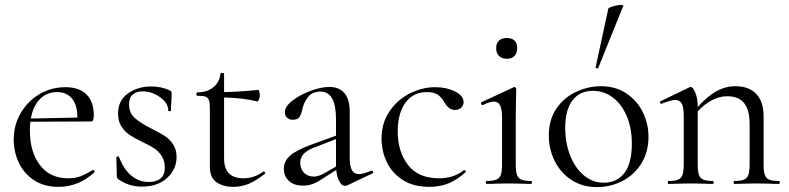

<svg xmlns="http://www.w3.org/2000/svg" viewBox="-20 -751 3222 784"><path d="M360 -57Q363 -57 365 -53Q367 -49 365 -47Q301 12 219 12Q161 12 120 -14.5Q79 -41 57.5 -85.5Q36 -130 36 -181Q36 -240 64.5 -289Q93 -338 141 -366.5Q189 -395 247 -395Q304 -395 333.5 -365Q363 -335 363 -280Q363 -267 360.5 -261Q358 -255 352 -255L104 -254Q102 -232 102 -218Q102 -131 143 -77Q184 -23 258 -23Q288 -23 308.5 -31Q329 -39 358 -56ZM106 -267 296 -271Q296 -322 274 -348.5Q252 -375 213 -375Q171 -375 143 -346.5Q115 -318 106 -267Z M598 -226Q632 -209 652.5 -196Q673 -183 687 -161.5Q701 -140 701 -110Q701 -60 662.5 -24.5Q624 11 559 11Q506 11 463 -19Q457 -24 457 -31L455 -109Q455 -111 460 -112Q465 -113 466 -110Q485 -60 516 -34Q547 -8 588 -8Q619 -8 636 -22.5Q653 -37 653 -66Q653 -94 640.5 -113.5Q628 -133 610 -145Q592 -157 560 -172Q527 -188 508 -201Q489 -214 475.5 -235Q462 -256 462 -287Q462 -341 502.5 -369.5Q543 -398 598 -398Q637 -398 671 -383Q681 -379 681 -372L680 -341Q678 -315 678 -299Q678 -297 672.5 -297Q667 -297 667 -299Q667 -331 633 -354.5Q599 -378 562 -378Q537 -378 522 -365Q507 -352 507 -325Q507 -290 530 -269.5Q553 -249 598 -226Z M1057 -51Q1060 -51 1062 -47Q1064 -43 1061 -41Q1024 -12 994.5 0Q965 12 933 12Q891 12 864 -7Q837 -26 837 -70V-305Q837 -330 833.5 -341Q830 -352 820 -356Q810 -360 786 -360Q782 -360 782 -367Q782 -374 786 -374Q826 -374 851 -394.5Q876 -415 880 -449Q880 -453 888 -453Q895 -453 895 -449V-375Q958 -376 1034 -384Q1036 -384 1038.5 -377.5Q1041 -371 1041 -362Q1041 -354 1037.5 -345Q1034 -336 1030 -337Q975 -351 895 -353V-104Q895 -23 974 -23Q1018 -23 1055 -50Z M1498 -54Q1502 -54 1503.5 -49.5Q1505 -45 1501 -43L1398 6Q1392 8 1389 8Q1376 8 1366 -9.5Q1356 -27 1353 -57L1301 -24Q1277 -7 1257.5 0Q1238 7 1217 7Q1180 7 1159.5 -12.5Q1139 -32 1139 -62Q1139 -92 1163 -114Q1187 -136 1242 -157L1352 -197V-264Q1352 -377 1289 -377Q1255 -377 1237.5 -354.5Q1220 -332 1214 -303Q1210 -284 1202.5 -273Q1195 -262 1176 -262Q1160 -262 1151.5 -271Q1143 -280 1143 -292Q1143 -316 1174 -340Q1205 -364 1248 -380Q1291 -396 1325 -396Q1366 -396 1387 -370Q1408 -344 1408 -295V-108Q1408 -73 1417 -56.5Q1426 -40 1446 -40Q1463 -40 1496 -54ZM1352 -71V-76V-183L1259 -147Q1232 -136 1219 -121.5Q1206 -107 1206 -87Q1206 -62 1221 -46Q1236 -30 1262 -30Q1282 -30 1309 -46Z M1538 -185Q1538 -249 1570.5 -296.5Q1603 -344 1653.5 -369.5Q1704 -395 1757 -395Q1803 -395 1838 -377.5Q1873 -360 1873 -334Q1873 -321 1863.5 -311.5Q1854 -302 1838 -302Q1812 -302 1794 -334Q1782 -355 1766.5 -365Q1751 -375 1723 -375Q1667 -375 1635.5 -331.5Q1604 -288 1604 -215Q1604 -132 1646 -77.5Q1688 -23 1773 -23Q1833 -23 1874 -56H1876Q1879 -56 1881.5 -53Q1884 -50 1881 -48Q1846 -16 1811 -2Q1776 12 1733 12Q1668 12 1624 -16.5Q1580 -45 1559 -90Q1538 -135 1538 -185Z M1966 -12Q1993 -12 2006.5 -17.5Q2020 -23 2025 -37Q2030 -51 2030 -81V-268Q2030 -304 2022.5 -320Q2015 -336 1997 -336Q1979 -336 1952 -322H1950Q1946 -322 1944.5 -327Q1943 -332 1947 -334L2076 -394Q2078 -396 2080 -396Q2083 -396 2085.5 -393Q2088 -390 2088 -387Q2088 -380 2087 -347Q2086 -314 2086 -269V-81Q2086 -51 2091 -37Q2096 -23 2109 -17.5Q2122 -12 2149 -12Q2152 -12 2152 -6Q2152 0 2149 0Q2126 0 2112 -1L2058 -2L2004 -1Q1990 0 1966 0Q1964 0 1964 -6Q1964 -12 1966 -12ZM2006 -555Q2006 -574 2017.5 -585Q2029 -596 2050 -596Q2070 -596 2081 -585Q2092 -574 2092 -555Q2092 -534 2081 -522.5Q2070 -511 2050 -511Q2029 -511 2017.5 -522.5Q2006 -534 2006 -555Z M2221 -198Q2221 -263 2252.5 -308.5Q2284 -354 2333.5 -376.5Q2383 -399 2434 -399Q2493 -399 2537 -370Q2581 -341 2604.5 -293.5Q2628 -246 2628 -193Q2628 -131 2599.5 -84.5Q2571 -38 2522.5 -12.5Q2474 13 2417 13Q2359 13 2314.5 -15.5Q2270 -44 2245.5 -92.5Q2221 -141 2221 -198ZM2560 -165Q2560 -227 2539.5 -276Q2519 -325 2483 -352.5Q2447 -380 2401 -380Q2347 -380 2317.5 -341Q2288 -302 2288 -229Q2288 -168 2308 -116.5Q2328 -65 2364 -35Q2400 -5 2445 -5Q2499 -5 2529.5 -44.5Q2560 -84 2560 -165ZM2419 -472Q2416 -472 2413.5 -473.5Q2411 -475 2412 -476L2464 -716Q2465 -720 2484.5 -725.5Q2504 -731 2517 -731Q2526 -731 2525 -727L2423 -474Q2423 -472 2419 -472Z M3161 0Q3137 0 3123 -1L3069 -2L3016 -1Q3002 0 2978 0Q2976 0 2976 -6Q2976 -12 2978 -12Q3005 -12 3018 -17.5Q3031 -23 3036 -37.5Q3041 -52 3041 -81V-243Q3041 -302 3018.5 -330Q2996 -358 2949 -358Q2918 -358 2886.5 -341.5Q2855 -325 2829 -296V-81Q2829 -51 2834 -37Q2839 -23 2852 -17.5Q2865 -12 2892 -12Q2894 -12 2894 -6Q2894 0 2892 0Q2868 0 2854 -1L2800 -2L2747 -1Q2733 0 2709 0Q2707 0 2707 -6Q2707 -12 2709 -12Q2736 -12 2749 -17.5Q2762 -23 2767 -37.5Q2772 -52 2772 -81V-278Q2772 -312 2764 -327.5Q2756 -343 2737 -343Q2721 -343 2683 -328L2681 -327Q2677 -327 2675.5 -332Q2674 -337 2678 -338L2794 -394Q2800 -396 2800 -396Q2809 -396 2819 -373Q2829 -350 2829 -314Q2867 -357 2904.5 -378Q2942 -399 2983 -399Q3038 -399 3068 -367.5Q3098 -336 3098 -277V-81Q3098 -51 3103 -37Q3108 -23 3121 -17.5Q3134 -12 3161 -12Q3164 -12 3164 -6Q3164 0 3161 0Z"/></svg>

Font: Cormorant Garamond
Style: Regular
Weight: 400
Designer: Christian Thalmann (Catharsis Fonts)
Version: Version 3.000